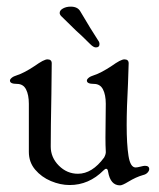

<svg xmlns="http://www.w3.org/2000/svg" viewBox="-20 -559 480 579"><path d="M31 -332Q53 -339 86 -361Q90 -364 97 -368.5Q104 -373 108 -375Q118 -380 123 -380Q136 -380 136 -368L135 -276Q133 -172 133 -117Q133 -84 157.5 -59.5Q182 -35 215 -35Q258 -35 294 -84Q300 -95 299 -103Q298 -119 298 -144L299 -246Q299 -273 290.5 -289.5Q282 -306 263 -306Q242 -306 242 -316Q242 -320 247.5 -324.5Q253 -329 263 -332Q285 -339 318 -361Q322 -364 329 -368.5Q336 -373 340 -375Q350 -380 355 -380Q368 -380 368 -368L366 -307Q362 -233 362 -182Q362 -124 367.5 -89Q373 -54 389 -54Q394 -54 403.5 -56.5Q413 -59 417 -59Q430 -59 430 -49Q430 -44 425 -38.5Q420 -33 411 -31Q390 -25 367 -11Q349 0 342 0Q313 0 306 -41Q305 -50 300 -50Q297 -50 292 -45Q248 -1 190 -1Q162 -1 133.5 -13Q105 -25 86 -47.5Q67 -70 67 -101V-246Q67 -273 58.5 -289.5Q50 -306 31 -306Q10 -306 10 -316Q10 -320 15.5 -324.5Q21 -329 31 -332ZM252 -426Q224 -454 209 -467L165 -510Q160 -515 160 -520Q160 -528 170 -533.5Q180 -539 193 -539Q214 -539 222 -525Q255 -469 276 -437Q280 -432 280 -426Q280 -416 269 -416Q262 -416 252 -426Z"/></svg>

Font: Hina Mincho
Style: Regular
Weight: 400
Designer: satsuyako
Foundry: satsuyako
Version: Version 1.100